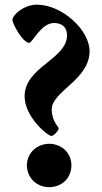

<svg xmlns="http://www.w3.org/2000/svg" viewBox="-20 -771 427 804"><path d="M195.3 -201.7C206 -201.7 225.9 -225.9 225.9 -233C225.9 -240.1 196.7 -262.1 196.7 -313.2C196.7 -388.5 355.1 -436.8 355.1 -556.8C355.1 -644.5 240.8 -751.4 134.2 -751.4C79.5 -751.4 32 -708.1 32 -687.5C32 -671.5 75.6 -591.6 102.3 -591.6C115.8 -591.6 152 -674.7 206 -674.7C236.9 -674.7 260.7 -659.4 260.7 -623.6C260.7 -522.7 83.8 -491.5 83.1 -368.6C82.7 -280.5 180.4 -201.7 195.3 -201.7ZM92.3 -78.8C94.1 -24.1 134.2 12.4 186.1 12.8C237.9 12.4 278.8 -24.1 279.1 -78.8C278.8 -131.7 237.9 -168 186.1 -169C134.2 -168 94.1 -131.7 92.3 -78.8Z"/></svg>

Font: Margiela Serif
Style: Bold
Weight: 700
Designer: Andreas Faust, Stefan Endress
Version: Version 1.002;FEAKit 1.0